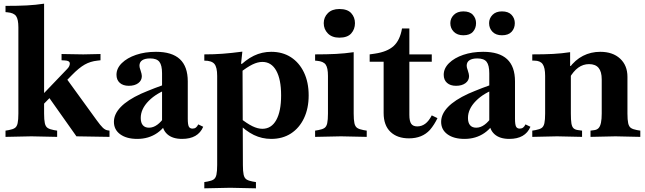

<svg xmlns="http://www.w3.org/2000/svg" viewBox="-20 -742 3509 1045"><path d="M10 3V-31L28 -34Q50 -38 61 -45.5Q72 -53 76 -71.5Q80 -90 80 -124V-593Q80 -637 67.5 -654.5Q55 -672 21 -675L10 -676V-710Q78 -710 126 -712.5Q174 -715 220 -722V-124Q220 -90 224 -71.5Q228 -53 239.5 -45.5Q251 -38 273 -34L291 -31V3L151 0ZM576 3 396 0 237 -225 332 -328 506 -88Q527 -59 539.5 -47Q552 -35 564 -33L576 -31ZM184 -141V-198L345 -366Q360 -381 360 -396Q360 -412 333 -413L315 -414V-448L433 -446L527 -448V-414L510 -412Q472 -408 441 -390.5Q410 -373 371 -333Z M971 14Q919 14 890.5 -11.5Q862 -37 862 -83V-343Q862 -387 847.5 -405.5Q833 -424 797 -424Q769 -424 754 -414Q739 -404 739 -384Q739 -379 740.5 -373Q742 -367 745 -359Q752 -338 752 -328Q752 -304 732.5 -289.5Q713 -275 681 -275Q650 -275 632 -291Q614 -307 614 -335Q614 -370 643 -398.5Q672 -427 720.5 -443.5Q769 -460 829 -460Q916 -460 959 -420Q1002 -380 1002 -299V-96Q1002 -65 1007.5 -53.5Q1013 -42 1028 -42Q1039 -42 1046.5 -48Q1054 -54 1059 -65L1086 -52Q1058 14 971 14ZM727 14Q669 14 634.5 -11Q600 -36 600 -79Q600 -121 637 -159.5Q674 -198 748 -232Q780 -246 822.5 -262.5Q865 -279 905 -291L906 -262Q833 -237 789.5 -193Q746 -149 746 -100Q746 -74 757.5 -60.5Q769 -47 791 -47Q814 -47 836 -63Q858 -79 876 -107Q894 -135 904 -170L910 -113Q882 -50 835.5 -18Q789 14 727 14Z M1092 283V249L1110 246Q1132 242 1143 234.5Q1154 227 1158 208.5Q1162 190 1162 156V-329Q1162 -376 1147 -394Q1132 -412 1092 -412V-446Q1144 -446 1191.5 -449.5Q1239 -453 1299 -461L1292 -395L1300 -394L1302 156Q1302 190 1306 208.5Q1310 227 1321.5 234.5Q1333 242 1355 246L1373 249V283L1233 280ZM1456 14Q1406 14 1361.5 -7.5Q1317 -29 1271 -76L1283 -102Q1325 -69 1354 -55Q1383 -41 1408 -41Q1457 -41 1483.5 -88.5Q1510 -136 1510 -223Q1510 -310 1483.5 -357.5Q1457 -405 1408 -405Q1383 -405 1354 -391Q1325 -377 1283 -344L1271 -370Q1317 -417 1361.5 -438.5Q1406 -460 1456 -460Q1518 -460 1563.5 -430.5Q1609 -401 1634.5 -347.5Q1660 -294 1660 -223Q1660 -152 1634.5 -98.5Q1609 -45 1563.5 -15.5Q1518 14 1456 14Z M1695 3V-31L1713 -34Q1735 -38 1746 -45.5Q1757 -53 1761 -71.5Q1765 -90 1765 -124V-329Q1765 -373 1752.5 -390.5Q1740 -408 1706 -411L1695 -412V-446Q1760 -446 1808.5 -448.5Q1857 -451 1905 -458V-124Q1905 -90 1909 -71.5Q1913 -53 1924.5 -45.5Q1936 -38 1958 -34L1976 -31V3L1836 0ZM1827 -537Q1787 -537 1764.5 -560Q1742 -583 1742 -616Q1742 -648 1764.5 -670.5Q1787 -693 1827 -693Q1871 -693 1891.5 -670.5Q1912 -648 1912 -616Q1912 -583 1891.5 -560Q1871 -537 1827 -537Z M2206 11Q2142 11 2105 -24.5Q2068 -60 2068 -127V-406H1992V-446L2020 -450Q2088 -460 2122.5 -491.5Q2157 -523 2168 -587H2208V-117Q2208 -83 2218 -68.5Q2228 -54 2251 -54Q2275 -54 2294.5 -68.5Q2314 -83 2330 -114L2361 -99Q2353 -82 2342.5 -65.5Q2332 -49 2320 -35Q2278 11 2206 11ZM2198 -406V-446H2330V-406Z M2752 14Q2700 14 2671.5 -11.5Q2643 -37 2643 -83V-343Q2643 -387 2628.5 -405.5Q2614 -424 2578 -424Q2550 -424 2535 -414Q2520 -404 2520 -384Q2520 -379 2521.5 -373Q2523 -367 2526 -359Q2533 -338 2533 -328Q2533 -304 2513.5 -289.5Q2494 -275 2462 -275Q2431 -275 2413 -291Q2395 -307 2395 -335Q2395 -370 2424 -398.5Q2453 -427 2501.5 -443.5Q2550 -460 2610 -460Q2697 -460 2740 -420Q2783 -380 2783 -299V-96Q2783 -65 2788.5 -53.5Q2794 -42 2809 -42Q2820 -42 2827.5 -48Q2835 -54 2840 -65L2867 -52Q2839 14 2752 14ZM2508 14Q2450 14 2415.5 -11Q2381 -36 2381 -79Q2381 -121 2418 -159.5Q2455 -198 2529 -232Q2561 -246 2603.5 -262.5Q2646 -279 2686 -291L2687 -262Q2614 -237 2570.5 -193Q2527 -149 2527 -100Q2527 -74 2538.5 -60.5Q2550 -47 2572 -47Q2595 -47 2617 -63Q2639 -79 2657 -107Q2675 -135 2685 -170L2691 -113Q2663 -50 2616.5 -18Q2570 14 2508 14ZM2502 -550Q2469 -550 2450 -569Q2431 -588 2431 -616Q2431 -642 2450 -661Q2469 -680 2502 -680Q2537 -680 2554 -661Q2571 -642 2571 -616Q2571 -588 2554 -569Q2537 -550 2502 -550ZM2712 -550Q2679 -550 2660.5 -569Q2642 -588 2642 -616Q2642 -642 2660.5 -661Q2679 -680 2712 -680Q2747 -680 2764.5 -661Q2782 -642 2782 -616Q2782 -588 2764.5 -569Q2747 -550 2712 -550Z M3194 3V-31L3216 -34Q3230 -36 3238.5 -45.5Q3247 -55 3251 -74.5Q3255 -94 3255 -124V-310Q3255 -352 3238 -372.5Q3221 -393 3186 -393Q3154 -393 3127.5 -374Q3101 -355 3078 -315V-372Q3110 -416 3153 -438Q3196 -460 3247 -460Q3315 -460 3355 -423Q3395 -386 3395 -324V-124Q3395 -90 3399 -71.5Q3403 -53 3414 -45.5Q3425 -38 3447 -34L3465 -31V3L3330 0ZM2877 3V-31L2895 -34Q2917 -38 2928 -45.5Q2939 -53 2943 -71.5Q2947 -90 2947 -124V-329Q2947 -374 2933.5 -393Q2920 -412 2888 -412H2877V-446Q2943 -446 2990 -448.5Q3037 -451 3083 -458V-383H3087V-124Q3087 -89 3090 -70.5Q3093 -52 3101.5 -44Q3110 -36 3126 -34L3148 -31V3L3012 0Z"/></svg>

Font: Baskervville
Style: Bold
Weight: 700
Version: Version 1.100